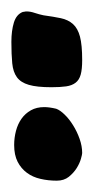

<svg xmlns="http://www.w3.org/2000/svg" viewBox="67 -842 165 339"><g transform="rotate(-90 149.5 -672.5)"><path d="M297.9 -714.8Q297.9 -713.4 298.3 -711.9Q298.8 -710.4 298.8 -708Q298.8 -701.2 296.1 -693.4Q293.5 -685.5 292 -678.2Q289.6 -660.6 286.9 -647.7Q284.2 -634.8 276.6 -626.2Q269 -617.7 254.4 -613.8Q239.7 -609.9 212.9 -609.9Q196.8 -609.9 187.3 -612.5Q177.7 -615.2 172.9 -621.6Q168 -627.9 166.5 -638.2Q165 -648.4 165 -664.1Q165 -689.9 169.2 -704.1Q173.3 -718.3 182.6 -725.1Q191.9 -731.9 207.3 -733.4Q222.7 -734.9 245.1 -734.9Q264.6 -734.9 279.1 -730.5Q293.5 -726.1 297.9 -714.8ZM127 -655.8Q124.5 -648.9 116.7 -640.9Q108.9 -632.8 97.9 -626Q86.9 -619.1 74 -614.5Q61 -609.9 48.8 -609.9Q46.4 -609.9 38.6 -612.1Q30.8 -614.3 22.2 -619.6Q13.7 -625 6.8 -633.5Q0 -642.1 0 -654.8Q0 -669.9 3.2 -683.6Q6.3 -697.3 13.9 -707.5Q21.5 -717.8 33.4 -723.9Q45.4 -730 63 -730Q75.7 -730 87.9 -726.8Q100.1 -723.6 109.4 -717Q118.7 -710.4 124.3 -700.4Q129.9 -690.4 129.9 -676.8Q129.9 -668 127 -655.8Z"/></g></svg>

Font: Freckle Face
Style: Regular
Weight: 400
Designer: Astigmatic (AOETI)
Foundry: Astigmatic (AOETI)
Version: Version 1.000